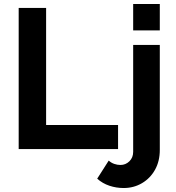

<svg xmlns="http://www.w3.org/2000/svg" viewBox="-20 -750 885 966"><path d="M74 0V-710H212V-121H574V0ZM650 -597V-730H784V-597ZM602 196Q565 196 530.5 184.5Q496 173 469 149L527 58Q539 69 554.5 74.5Q570 80 586 80Q612 80 631 61.5Q650 43 650 14V-524H784V4Q784 61 760 104Q736 147 694.5 171.5Q653 196 602 196Z"/></svg>

Font: Raleway
Style: Bold
Weight: 700
Designer: Matt McInerney, Pablo Impallari, Rodrigo Fuenzalida
Foundry: Matt McInerney, Pablo Impallari, Rodrigo Fuenzalida
Version: Version 4.026